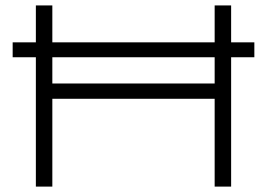

<svg xmlns="http://www.w3.org/2000/svg" viewBox="-20 -691 989 711"><path d="M774.9 0V-325.2H173.8V0H112.8V-479H26.9V-534.2H112.8V-670.9H173.8V-534.2H774.9V-670.9H835.9V-534.2H921.9V-479H835.9V0ZM774.9 -381.8V-479H173.8V-381.8Z"/></svg>

Font: Syncopate
Style: Regular
Weight: 300
Width: 7
Designer: Astigmatic (AOETI)
Foundry: Astigmatic (AOETI)
Version: Version 001.000